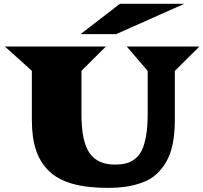

<svg xmlns="http://www.w3.org/2000/svg" viewBox="-20 -937 1035 977"><path d="M389.6 -763.2 589.8 -917.5H917.5L570.8 -763.2ZM142.1 -325.7V-576.7L4.9 -700.2H518.6L394.5 -576.7V-355Q394.5 -217.3 435.5 -158.4Q476.6 -99.6 563.5 -99.6Q596.7 -99.6 621.1 -105.7Q645.5 -111.8 667.2 -128.7Q689 -145.5 702.4 -173.8Q715.8 -202.1 723.6 -247.3Q731.4 -292.5 731.4 -355V-576.2L625 -700.2H994.6L869.6 -576.2V-325.7Q869.6 -257.8 858.6 -204.3Q847.7 -150.9 825.9 -113.5Q804.2 -76.2 775.1 -50Q746.1 -23.9 706.3 -9Q666.5 5.9 623.5 12.5Q580.6 19 527.8 19Q421.9 19 347.7 -2.2Q273.4 -23.4 228.3 -67.6Q183.1 -111.8 162.6 -174.8Q142.1 -237.8 142.1 -325.7Z"/></svg>

Font: Goblin
Style: Regular
Weight: 400
Designer: Riccardo De Franceschi
Foundry: Sorkin Type Co.
Version: Version 1.001